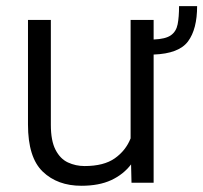

<svg xmlns="http://www.w3.org/2000/svg" viewBox="-20 -593 660 623"><path d="M561 -573.2H619.6Q619.6 -498.5 590.1 -458.7Q560.5 -418.9 478.5 -416V0H406.7L405.3 -59.6Q380.4 -26.9 340.8 -8.5Q301.3 9.8 244.1 9.8Q166.5 9.8 118.7 -36.1Q70.8 -82 70.8 -189V-528.3H145V-188Q145 -136.2 160.2 -106.9Q175.3 -77.6 200.4 -65.9Q225.6 -54.2 254.4 -54.2Q316.9 -54.2 352.5 -79.3Q388.2 -104.5 403.8 -144V-528.3H478.5V-464.8Q517.1 -466.3 534.4 -478.5Q551.8 -490.7 556.4 -514.2Q561 -537.6 561 -573.2Z"/></svg>

Font: Vazirmatn FD Light
Style: Regular
Weight: 300
Designer: Saber Rastikerdar
Foundry: Saber Rastikerdar
Version: Version 33.003